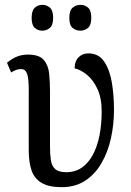

<svg xmlns="http://www.w3.org/2000/svg" viewBox="-20 -765 543 795"><path d="M235 10Q182 10 152 -8Q122 -26 110.5 -60Q99 -94 99 -143V-393Q99 -441 92 -460Q85 -479 67 -479Q58 -479 48.5 -476Q39 -473 26 -465L9 -505Q29 -522 50 -530.5Q71 -539 96 -539Q142 -539 161 -517Q180 -495 183.5 -460.5Q187 -426 187 -388V-159Q187 -127 190.5 -102.5Q194 -78 208.5 -65Q223 -52 255 -52Q292 -52 319.5 -71.5Q347 -91 365 -125Q383 -159 392 -204.5Q401 -250 401 -303Q401 -359 383.5 -396.5Q366 -434 340.5 -455Q315 -476 289 -482Q289 -511 305 -527.5Q321 -544 346 -544Q388 -544 411 -510.5Q434 -477 443 -424Q452 -371 452 -310Q452 -250 439.5 -193Q427 -136 400.5 -90Q374 -44 333 -17Q292 10 235 10ZM313 -638Q294 -638 280.5 -649.5Q267 -661 267 -691Q267 -721 280.5 -733Q294 -745 313 -745Q331 -745 344.5 -733.5Q358 -722 358 -691Q358 -661 344.5 -649.5Q331 -638 313 -638ZM155 -638Q137 -638 124 -649.5Q111 -661 111 -691Q111 -721 124 -733Q137 -745 155 -745Q173 -745 186.5 -733.5Q200 -722 200 -691Q200 -661 186.5 -649.5Q173 -638 155 -638Z"/></svg>

Font: Noto Serif Condensed
Style: Regular
Weight: 400
Width: 3
Designer: Monotype Design Team
Foundry: Monotype Imaging Inc.
Version: Version 2.015